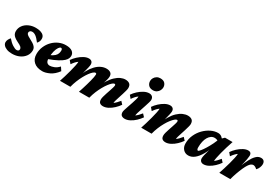

<svg xmlns="http://www.w3.org/2000/svg" viewBox="48 -1598 3622 2515"><g transform="rotate(30 1859.5 -340.0)"><path d="M148.4 7.8Q101.6 7.8 68.4 -4.9Q35.2 -17.6 17.6 -38.1Q0 -58.6 0 -82Q0 -103.5 10.3 -124Q20.5 -144.5 36.1 -160.2Q72.3 -116.2 112.3 -90.3Q152.3 -64.5 176.8 -64.5Q190.4 -64.5 201.2 -71.8Q211.9 -79.1 211.9 -96.7Q211.9 -112.3 197.8 -127Q183.6 -141.6 133.8 -165Q104.5 -179.7 84.5 -195.3Q64.5 -210.9 54.7 -230Q44.9 -249 44.9 -272.5Q44.9 -322.3 72.8 -360.8Q100.6 -399.4 147.9 -421.4Q195.3 -443.4 252 -443.4Q292 -443.4 323.2 -434.1Q354.5 -424.8 372.6 -405.3Q390.6 -385.7 390.6 -354.5Q390.6 -331.1 381.8 -313Q373 -294.9 360.4 -282.2Q321.3 -334 293 -354.5Q264.6 -375 238.3 -375Q216.8 -375 205.6 -364.3Q194.3 -353.5 194.3 -339.8Q194.3 -329.1 200.2 -319.8Q206.1 -310.5 224.1 -298.3Q242.2 -286.1 280.3 -266.6Q309.6 -252 328.1 -236.3Q346.7 -220.7 355.5 -204.1Q364.3 -187.5 364.3 -167Q364.3 -116.2 335.4 -76.7Q306.6 -37.1 257.8 -14.6Q209 7.8 148.4 7.8Z M606.4 7.8Q521.5 7.8 475.1 -35.2Q428.7 -78.1 428.7 -150.4Q428.7 -211.9 451.7 -265.1Q474.6 -318.4 513.7 -358.4Q552.7 -398.4 603 -420.9Q653.3 -443.4 708 -443.4Q771.5 -443.4 804.2 -419.4Q836.9 -395.5 836.9 -355.5Q836.9 -338.9 829.1 -318.4Q821.3 -297.9 796.4 -273.9Q771.5 -250 719.7 -222.2Q668 -194.3 580.1 -162.1V-220.7Q628.9 -242.2 651.9 -263.7Q674.8 -285.2 681.6 -307.6Q688.5 -330.1 688.5 -351.6Q688.5 -367.2 682.1 -374.5Q675.8 -381.8 667 -381.8Q652.3 -381.8 635.3 -357.4Q618.2 -333 606.4 -288.1Q594.7 -243.2 594.7 -181.6Q594.7 -139.6 611.3 -121.6Q627.9 -103.5 655.3 -103.5Q680.7 -103.5 717.8 -117.7Q754.9 -131.8 789.1 -168.9L823.2 -117.2Q772.5 -48.8 712.4 -20.5Q652.3 7.8 606.4 7.8Z M1524.4 7.8Q1493.2 7.8 1475.1 -7.3Q1457 -22.5 1457 -59.6Q1457 -75.2 1463.9 -101.1Q1470.7 -127 1481 -157.7Q1491.2 -188.5 1501.5 -218.3Q1511.7 -248 1518.6 -271.5Q1525.4 -294.9 1525.4 -305.7Q1525.4 -324.2 1510.7 -324.2Q1498 -324.2 1478.5 -307.6Q1459 -291 1436.5 -261.2Q1414.1 -231.4 1391.1 -190.9Q1368.2 -150.4 1348.1 -102.1Q1328.1 -53.7 1314.5 0H1158.2Q1168.9 -32.2 1180.2 -67.9Q1191.4 -103.5 1201.7 -139.2Q1211.9 -174.8 1220.2 -207Q1228.5 -239.3 1233.4 -264.6Q1238.3 -290 1238.3 -305.7Q1238.3 -324.2 1221.7 -324.2Q1209 -324.2 1189 -307.1Q1168.9 -290 1146.5 -259.3Q1124 -228.5 1101.6 -187.5Q1079.1 -146.5 1060.1 -98.6Q1041 -50.8 1028.3 0H871.1Q882.8 -33.2 897 -81.1Q911.1 -128.9 924.8 -179.2Q938.5 -229.5 947.3 -272Q956.1 -314.5 956.1 -335.9Q937.5 -324.2 919.4 -304.7Q901.4 -285.2 881.8 -256.8L845.7 -299.8Q870.1 -335.9 905.8 -368.7Q941.4 -401.4 980.5 -422.4Q1019.5 -443.4 1055.7 -443.4Q1082 -443.4 1098.1 -428.7Q1114.3 -414.1 1114.3 -384.8Q1114.3 -370.1 1106.9 -336.4Q1099.6 -302.7 1085.9 -254.4Q1072.3 -206.1 1051.8 -146.5H1045.9Q1068.4 -219.7 1099.1 -275.4Q1129.9 -331.1 1166 -368.7Q1202.1 -406.2 1241.7 -424.8Q1281.2 -443.4 1320.3 -443.4Q1360.4 -443.4 1383.8 -426.3Q1407.2 -409.2 1407.2 -373Q1407.2 -347.7 1396 -310.5Q1384.8 -273.4 1367.2 -231Q1349.6 -188.5 1329.1 -146.5H1325.2Q1355.5 -226.6 1390.6 -283.2Q1425.8 -339.8 1462.9 -375Q1500 -410.2 1537.1 -426.8Q1574.2 -443.4 1607.4 -443.4Q1647.5 -443.4 1670.9 -425.3Q1694.3 -407.2 1694.3 -364.3Q1694.3 -349.6 1687 -322.3Q1679.7 -294.9 1669.4 -261.7Q1659.2 -228.5 1648.4 -196.3Q1637.7 -164.1 1630.4 -138.2Q1623 -112.3 1623 -99.6Q1640.6 -111.3 1659.7 -130.9Q1678.7 -150.4 1698.2 -174.8L1734.4 -135.7Q1710 -99.6 1674.8 -66.4Q1639.6 -33.2 1600.1 -12.7Q1560.5 7.8 1524.4 7.8Z M1853.5 7.8Q1822.3 7.8 1803.7 -6.8Q1785.2 -21.5 1785.2 -55.7Q1785.2 -68.4 1793.5 -95.2Q1801.8 -122.1 1813.5 -155.8Q1825.2 -189.5 1836.9 -224.1Q1848.6 -258.8 1856.9 -288.6Q1865.2 -318.4 1865.2 -335.9Q1846.7 -324.2 1828.6 -304.7Q1810.5 -285.2 1791 -256.8L1754.9 -299.8Q1779.3 -335.9 1814.9 -368.7Q1850.6 -401.4 1890.6 -422.4Q1930.7 -443.4 1967.8 -443.4Q1997.1 -443.4 2014.6 -426.8Q2032.2 -410.2 2032.2 -378.9Q2032.2 -366.2 2023.9 -338.4Q2015.6 -310.5 2003.9 -274.9Q1992.2 -239.3 1980.5 -204.1Q1968.8 -168.9 1960.4 -140.6Q1952.1 -112.3 1952.1 -99.6Q1969.7 -111.3 1988.8 -130.9Q2007.8 -150.4 2027.3 -174.8L2063.5 -135.7Q2039.1 -99.6 2003.9 -66.4Q1968.8 -33.2 1929.2 -12.7Q1889.6 7.8 1853.5 7.8ZM1987.3 -501Q1940.4 -501 1917.5 -526.9Q1894.5 -552.7 1894.5 -589.8Q1894.5 -613.3 1907.2 -635.7Q1919.9 -658.2 1942.9 -672.4Q1965.8 -686.5 1996.1 -686.5Q2043 -686.5 2065.4 -661.6Q2087.9 -636.7 2087.9 -600.6Q2087.9 -578.1 2075.7 -554.7Q2063.5 -531.2 2041 -516.1Q2018.6 -501 1987.3 -501Z M2468.8 7.8Q2437.5 7.8 2419.4 -7.3Q2401.4 -22.5 2401.4 -59.6Q2401.4 -75.2 2408.2 -101.1Q2415 -127 2425.3 -157.7Q2435.5 -188.5 2445.8 -218.3Q2456.1 -248 2462.9 -271.5Q2469.7 -294.9 2469.7 -305.7Q2469.7 -324.2 2455.1 -324.2Q2442.4 -324.2 2422.9 -307.6Q2403.3 -291 2379.9 -261.2Q2356.4 -231.4 2333.5 -190.9Q2310.5 -150.4 2290.5 -102.1Q2270.5 -53.7 2256.8 0H2099.6Q2111.3 -33.2 2125.5 -81.1Q2139.6 -128.9 2153.3 -179.2Q2167 -229.5 2175.8 -272Q2184.6 -314.5 2184.6 -335.9Q2166 -324.2 2147.9 -304.7Q2129.9 -285.2 2110.4 -256.8L2074.2 -299.8Q2098.6 -335.9 2134.3 -368.7Q2169.9 -401.4 2209 -422.4Q2248 -443.4 2284.2 -443.4Q2310.5 -443.4 2326.7 -428.7Q2342.8 -414.1 2342.8 -384.8Q2342.8 -371.1 2335.4 -336.9Q2328.1 -302.7 2314.5 -253.9Q2300.8 -205.1 2280.3 -146.5H2274.4Q2297.9 -225.6 2331.1 -282.2Q2364.3 -338.9 2402.3 -374.5Q2440.4 -410.2 2479 -426.8Q2517.6 -443.4 2551.8 -443.4Q2591.8 -443.4 2615.2 -425.3Q2638.7 -407.2 2638.7 -364.3Q2638.7 -349.6 2631.3 -322.3Q2624 -294.9 2613.8 -261.7Q2603.5 -228.5 2592.8 -196.3Q2582 -164.1 2574.7 -138.2Q2567.4 -112.3 2567.4 -99.6Q2585 -111.3 2604 -130.9Q2623 -150.4 2642.6 -174.8L2678.7 -135.7Q2654.3 -99.6 2619.1 -66.4Q2584 -33.2 2544.4 -12.7Q2504.9 7.8 2468.8 7.8Z M2813.5 7.8Q2765.6 7.8 2735.4 -25.9Q2705.1 -59.6 2705.1 -111.3Q2705.1 -180.7 2732.4 -241.2Q2759.8 -301.8 2804.7 -347.2Q2849.6 -392.6 2902.8 -418.5Q2956.1 -444.3 3007.8 -444.3Q3041 -444.3 3064.9 -425.3Q3088.9 -406.2 3112.3 -372.1L3068.4 -341.8Q3053.7 -353.5 3036.1 -359.9Q3018.6 -366.2 3000 -366.2Q2972.7 -366.2 2949.7 -350.6Q2926.8 -335 2909.7 -306.2Q2892.6 -277.3 2883.8 -237.8Q2875 -198.2 2875 -150.4Q2875 -131.8 2879.9 -121.1Q2884.8 -110.4 2894.5 -110.4Q2903.3 -110.4 2924.8 -136.2Q2946.3 -162.1 2972.7 -204.6Q2999 -247.1 3023.9 -297.9Q3048.8 -348.6 3063.5 -399.4L3084 -404.3L3116.2 -435.5H3230.5Q3212.9 -383.8 3196.8 -331.5Q3180.7 -279.3 3168.9 -232.4Q3157.2 -185.5 3150.4 -150.9Q3143.6 -116.2 3143.6 -99.6Q3160.2 -111.3 3179.2 -130.9Q3198.2 -150.4 3217.8 -174.8L3252.9 -135.7Q3228.5 -99.6 3193.4 -66.4Q3158.2 -33.2 3119.6 -12.7Q3081.1 7.8 3044.9 7.8Q3017.6 7.8 3002 -7.8Q2986.3 -23.4 2986.3 -50.8Q2986.3 -67.4 2993.2 -98.1Q3000 -128.9 3013.7 -175.8Q3027.3 -222.7 3047.9 -286.1H3053.7Q3024.4 -194.3 2986.8 -128.4Q2949.2 -62.5 2905.8 -27.3Q2862.3 7.8 2813.5 7.8Z M3618.2 -311.5Q3600.6 -311.5 3584 -299.3Q3567.4 -287.1 3551.3 -262.2Q3535.2 -237.3 3517.6 -199.2Q3496.1 -151.4 3477.5 -98.6Q3459 -45.9 3447.3 0H3281.2Q3293 -33.2 3307.6 -81.1Q3322.3 -128.9 3336.4 -179.2Q3350.6 -229.5 3359.4 -272Q3368.2 -314.5 3368.2 -335.9Q3350.6 -324.2 3332 -304.7Q3313.5 -285.2 3293.9 -256.8L3257.8 -299.8Q3282.2 -335.9 3317.4 -368.7Q3352.5 -401.4 3391.6 -422.4Q3430.7 -443.4 3465.8 -443.4Q3490.2 -443.4 3502.4 -429.7Q3514.6 -416 3514.6 -390.6Q3514.6 -376 3507.3 -334Q3500 -292 3484.4 -234.4Q3468.8 -176.8 3442.4 -113.3H3438.5Q3457 -163.1 3479 -219.7Q3501 -276.4 3527.3 -327.6Q3553.7 -378.9 3586.4 -411.1Q3619.1 -443.4 3659.2 -443.4Q3688.5 -443.4 3703.6 -426.8Q3718.8 -410.2 3718.8 -379.9Q3718.8 -356.4 3707.5 -328.6Q3696.3 -300.8 3675.8 -281.2Q3663.1 -294.9 3647 -303.2Q3630.9 -311.5 3618.2 -311.5Z"/></g></svg>

Font: Crimson Pro Black
Style: Italic
Weight: 900
Italic angle: -12°
Designer: Jacques Le Bailly
Foundry: Baron von Fonthausen
Version: Version 1.003